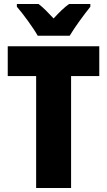

<svg xmlns="http://www.w3.org/2000/svg" viewBox="-20 -947 539 967"><path d="M170 -767H331C355 -808 405 -876 435 -913V-927H328C304 -910 279 -886 250 -854C221 -885 198 -909 174 -927H65V-913C95 -879 149 -805 170 -767ZM338 0V-564H480V-714H19V-564H162V0Z"/></svg>

Font: Noto Sans Gurmukhi Condensed Black
Style: Regular
Weight: 900
Width: 3
Designer: Jelle Bosma - Monotype Design Team
Foundry: Monotype Imaging Inc.
Version: Version 2.004